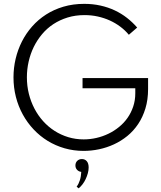

<svg xmlns="http://www.w3.org/2000/svg" viewBox="-20 -784 850 1016"><path d="M422.7 14.5Q463.2 14.5 504.1 5.9Q545 -2.7 583 -20.2Q620.9 -37.7 653.9 -64.5Q686.8 -91.4 711.1 -127.7Q735.5 -164.1 749.5 -210.2Q763.6 -256.4 763.6 -312.7V-370.9H416.8V-316.8H695.9V-290.5Q695.9 -253.2 685 -220.5Q674.1 -187.7 655.2 -160.7Q636.4 -133.6 610.2 -112.3Q584.1 -90.9 553.9 -76.4Q523.6 -61.8 490.2 -54.1Q456.8 -46.4 422.7 -46.4Q380 -46.4 341.1 -58.2Q302.3 -70 268.9 -91.4Q235.5 -112.7 208.4 -142.7Q181.4 -172.7 162.3 -209.3Q143.2 -245.9 132.7 -287.7Q122.3 -329.5 122.3 -375Q122.3 -417.3 131.6 -458.2Q140.9 -499.1 158.6 -535.5Q176.4 -571.8 202.5 -603Q228.6 -634.1 262.5 -656.4Q296.4 -678.6 337.7 -691.4Q379.1 -704.1 427.3 -704.1Q464.1 -704.1 497.7 -696.6Q531.4 -689.1 561.4 -675.5Q591.4 -661.8 616.8 -642.7Q642.3 -623.6 661.8 -600L705.9 -638.2Q681.8 -665.9 652.3 -689.1Q622.7 -712.3 587.5 -728.9Q552.3 -745.5 511.8 -754.5Q471.4 -763.6 425.5 -763.6Q366.4 -763.6 315.7 -748.6Q265 -733.6 223.6 -707Q182.3 -680.5 150 -643.9Q117.7 -607.3 95.9 -564.1Q74.1 -520.9 62.7 -472.7Q51.4 -424.5 51.4 -374.5Q51.4 -320.9 64.1 -271.1Q76.8 -221.4 100.7 -178Q124.5 -134.5 158 -99.1Q191.4 -63.6 232.5 -38.4Q273.6 -13.2 321.8 0.7Q370 14.5 422.7 14.5ZM395.9 212.7Q406.8 204.1 416.6 191.4Q426.4 178.6 433.4 163.6Q440.5 148.6 444.8 132.7Q449.1 116.8 449.1 102.3Q449.1 80.5 439.3 69.1Q429.5 57.7 413.6 57.7Q398.2 57.7 388.6 67.3Q379.1 76.8 379.1 91.4Q379.1 105.5 388 114.8Q396.8 124.1 410 125.5Q409.5 137.3 407.7 148.4Q405.9 159.5 402.7 169.5Q399.5 179.5 395.2 188.2Q390.9 196.8 385.5 203.6Z"/></svg>

Font: Spartan MB
Style: Regular
Weight: 212
Designer: Matt Bailey, Mirko Velimirovic
Foundry: Matt Bailey
Version: Version 1.005